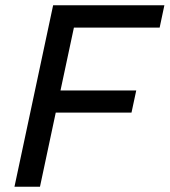

<svg xmlns="http://www.w3.org/2000/svg" viewBox="-20 -710 645 730"><path d="M35 0 182 -690H605L587 -605H261L210 -366H498L480 -282H192L132 0Z"/></svg>

Font: Radio Canada
Style: Italic
Weight: 400
Italic angle: -12°
Designer: Charles Daoud, Etienne Aubert Bonn, Alexandre Saumier Demers, Jacques Le Bailly
Foundry: Radio-Canada
Version: Version 2.104;gftools[0.9.28.dev5+ged2979d]